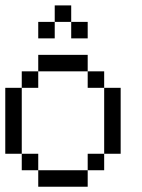

<svg xmlns="http://www.w3.org/2000/svg" viewBox="-20 -708 540 728"><path d="M125 -562.5V-625H187.5V-562.5ZM187.5 -625V-687.5H250V-625ZM250 -562.5V-625H312.5V-562.5ZM125 -437.5V-500H187.5V-437.5ZM187.5 -437.5V-500H250V-437.5ZM250 -437.5V-500H312.5V-437.5ZM375 -312.5V-375H437.5V-312.5ZM375 -250V-312.5H437.5V-250ZM375 -187.5V-250H437.5V-187.5ZM375 -125V-187.5H437.5V-125ZM250 0V-62.5H312.5V0ZM187.5 0V-62.5H250V0ZM125 0V-62.5H187.5V0ZM312.5 -62.5V-125H375V-62.5ZM62.5 -62.5V-125H125V-62.5ZM0 -125V-187.5H62.5V-125ZM0 -187.5V-250H62.5V-187.5ZM0 -250V-312.5H62.5V-250ZM0 -312.5V-375H62.5V-312.5ZM62.5 -375V-437.5H125V-375ZM312.5 -375V-437.5H375V-375Z"/></svg>

Font: AprilSans
Style: Regular
Weight: 400
Designer: typesprite
Version: Version 1.001;PS 001.001;hotconv 1.0.88;makeotf.lib2.5.64775